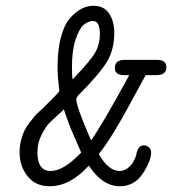

<svg xmlns="http://www.w3.org/2000/svg" viewBox="-20 -639 598 667"><path d="M48 -110Q48 -131 53 -151Q58 -171 64.5 -184.5Q71 -198 82.5 -213Q94 -228 100 -235Q106 -242 117.5 -252.5Q129 -263 130 -264Q183 -316 185 -321Q186 -323 186 -326Q186 -328 184.5 -338.5Q183 -349 181.5 -367Q180 -385 180 -407Q180 -467 192 -511Q204 -555 224 -577Q244 -599 264 -609Q284 -619 305 -619Q341 -619 359 -592Q377 -565 377 -525Q377 -467 351.5 -424.5Q326 -382 252 -308Q245 -299 245 -294Q245 -269 296 -152H297Q340 -214 429 -378H411Q379 -378 379 -403Q379 -431 413 -431H526Q558 -431 558 -405Q558 -378 523 -378H486Q439 -292 421.5 -259.5Q404 -227 374.5 -178.5Q345 -130 323 -104Q357 -45 395 -45Q408 -45 419 -52Q435 -62 443.5 -77.5Q452 -93 454 -104.5Q456 -116 462 -125Q468 -134 480 -134Q490 -134 497.5 -127Q505 -120 505 -109Q505 -80 476 -36Q447 8 396 8Q336 8 289 -63H288Q223 8 153 8Q103 8 75.5 -27Q48 -62 48 -110ZM110 -110Q110 -45 156 -45Q201 -45 262 -109L226 -192L211 -232L202 -259Q167 -227 153.5 -214Q140 -201 125 -172Q110 -143 110 -110ZM230 -407Q230 -377 232 -363Q292 -425 309.5 -454.5Q327 -484 327 -521Q327 -566 303 -566Q287 -566 271.5 -553.5Q256 -541 243 -503Q230 -465 230 -407Z"/></svg>

Font: CMU Typewriter Text
Style: LightOblique
Weight: 200
Italic angle: -9.46001°
Version: Version 0.7.0